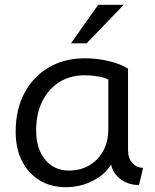

<svg xmlns="http://www.w3.org/2000/svg" viewBox="-20 -766 642 797"><path d="M253 11Q190.5 11 143.8 -17.8Q97 -46.5 71 -98.2Q45 -150 45 -219Q45 -310.5 81 -379Q117 -447.5 181.8 -485.8Q246.5 -524 333 -524Q383.5 -524 432.5 -512.2Q481.5 -500.5 511.5 -481V-143Q511.5 -110 528.8 -89.8Q546 -69.5 574 -69.5L557 2Q513.5 2 481.5 -21.5Q449.5 -45 441 -83Q415.5 -40.5 364 -14.8Q312.5 11 253 11ZM265.5 -58Q315 -58 351.8 -80.2Q388.5 -102.5 409 -140.5Q429.5 -178.5 429.5 -226.5V-436Q414 -444 387 -448.8Q360 -453.5 331.5 -453.5Q271 -453.5 225.8 -424.8Q180.5 -396 155.2 -344.5Q130 -293 130 -224Q130 -149.5 167.2 -103.8Q204.5 -58 265.5 -58ZM274.5 -586 387.5 -746H493.5L339.5 -586Z"/></svg>

Font: Mooli
Style: Regular
Weight: 400
Designer: Vernon Adams
Foundry: Vernon Adams
Version: Version 1.000; ttfautohint (v1.8.4.7-5d5b);gftools[0.9.33]